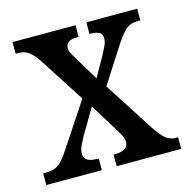

<svg xmlns="http://www.w3.org/2000/svg" viewBox="-85 -619 690 701"><g transform="rotate(-15 260.0 -268.0)"><path d="M6 0V-44H14Q35 -44 49.5 -49Q64 -54 77.5 -68.5Q91 -83 107 -108L215 -271L107 -439Q96 -457 84 -469Q72 -481 60 -486.5Q48 -492 34 -492H22V-536H260V-492H258Q230 -492 220.5 -483.5Q211 -475 211 -463Q211 -453 216 -443Q221 -433 231 -417L284 -329L327 -405Q336 -422 342.5 -436Q349 -450 349 -463Q349 -481 336 -486.5Q323 -492 305 -492H301V-536H493V-492H485Q469 -492 456 -487.5Q443 -483 430 -469Q417 -455 399 -428L311 -291L436 -97Q449 -78 460.5 -66Q472 -54 483.5 -49Q495 -44 505 -44H516V0H272V-44H277Q303 -44 315.5 -52.5Q328 -61 328 -77Q328 -88 321.5 -101.5Q315 -115 295 -146L241 -234L183 -136Q175 -121 168 -106.5Q161 -92 161 -76Q161 -60 173 -52Q185 -44 214 -44H216V0Z"/></g></svg>

Font: Noto Serif Khmer Condensed Medium
Style: Regular
Weight: 500
Width: 3
Designer: Danh Hong and the Monotype Design Team
Foundry: Monotype Imaging Inc.
Version: Version 2.004